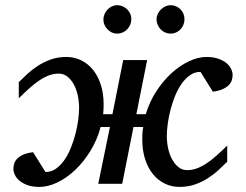

<svg xmlns="http://www.w3.org/2000/svg" viewBox="-20 -716 958 748"><path d="M886.2 -423.8Q886.2 -414.1 883.1 -403.8Q879.9 -393.6 871.6 -384.8Q863.3 -376 848.1 -368.9Q833 -361.8 809.1 -358.9L761.2 -436Q738.8 -436 720.2 -423.1Q701.7 -410.2 687 -388.9Q672.4 -367.7 661.6 -341.1Q650.9 -314.5 643.8 -286.6Q636.7 -258.8 633.3 -232.4Q629.9 -206.1 629.9 -186Q629.9 -161.6 635 -137.9Q640.1 -114.3 650.4 -95.5Q660.6 -76.7 675.3 -64.9Q689.9 -53.2 709 -53.2Q729 -53.2 747.8 -60.3Q766.6 -67.4 785.6 -80.1Q804.7 -92.8 824.2 -110.4Q843.8 -127.9 865.2 -148.9V-85.9Q849.6 -70.8 831.3 -53.7Q813 -36.6 790.3 -22Q767.6 -7.3 740 2.4Q712.4 12.2 679.2 12.2Q649.4 12.2 623 -0.2Q596.7 -12.7 576.9 -36.4Q557.1 -60.1 545.7 -94.7Q534.2 -129.4 534.2 -173.8Q534.2 -186 534.9 -198Q535.6 -210 538.1 -221.2H500L456.1 0H362.8L408.2 -221.2H372.1Q358.4 -170.4 332 -127.7Q305.7 -85 272.7 -53.7Q239.7 -22.5 203.4 -5.1Q167 12.2 133.8 12.2Q106.9 12.2 87.6 5.4Q68.4 -1.5 56.2 -11.7Q43.9 -22 38.1 -34.4Q32.2 -46.9 32.2 -58.1Q32.2 -67.9 35.2 -78.1Q38.1 -88.4 46.6 -97.4Q55.2 -106.4 70.1 -113.3Q85 -120.1 108.9 -123L157.2 -45.9Q179.7 -45.9 198 -58.8Q216.3 -71.8 231 -92.8Q245.6 -113.8 256.3 -140.6Q267.1 -167.5 274.2 -195.1Q281.2 -222.7 284.7 -249Q288.1 -275.4 288.1 -295.9Q288.1 -320.3 283 -344.2Q277.8 -368.2 267.6 -387Q257.3 -405.8 242.7 -417.5Q228 -429.2 209 -429.2Q189 -429.2 170.2 -422.1Q151.4 -415 132.3 -402.1Q113.3 -389.2 93.8 -371.6Q74.2 -354 53.2 -333V-396Q68.4 -411.1 86.9 -428.2Q105.5 -445.3 128.2 -460Q150.9 -474.6 178.2 -484.4Q205.6 -494.1 238.8 -494.1Q268.6 -494.1 294.9 -481.7Q321.3 -469.2 341.1 -445.6Q360.8 -421.9 372.3 -387.2Q383.8 -352.5 383.8 -308.1Q383.8 -298.3 383.3 -289.3Q382.8 -280.3 381.8 -271H418L460 -481.9H553.2L511.2 -271H547.9Q562.5 -319.8 589.1 -360.6Q615.7 -401.4 648.4 -431.2Q681.2 -460.9 716.6 -477.5Q752 -494.1 784.2 -494.1Q811 -494.1 830.3 -487.3Q849.6 -480.5 862.1 -470.2Q874.5 -460 880.4 -447.5Q886.2 -435.1 886.2 -423.8ZM491.7 -641.1Q491.7 -629.9 487.3 -619.6Q482.9 -609.4 475.3 -601.6Q467.8 -593.8 457.8 -589.4Q447.8 -585 436.5 -585Q425.8 -585 416 -589.4Q406.2 -593.8 398.9 -601.6Q391.6 -609.4 387.2 -619.1Q382.8 -628.9 382.8 -640.1Q382.8 -650.9 387.2 -660.9Q391.6 -670.9 398.9 -678.7Q406.2 -686.5 416 -691.2Q425.8 -695.8 436.5 -695.8Q447.8 -695.8 457.8 -691.4Q467.8 -687 475.3 -679.7Q482.9 -672.4 487.3 -662.4Q491.7 -652.3 491.7 -641.1ZM698.7 -641.1Q698.7 -629.9 694.6 -619.6Q690.4 -609.4 683.1 -601.6Q675.8 -593.8 665.8 -589.4Q655.8 -585 644.5 -585Q633.3 -585 623.3 -589.4Q613.3 -593.8 606 -601.6Q598.6 -609.4 594.2 -619.6Q589.8 -629.9 589.8 -641.1Q589.8 -651.4 594.5 -661.4Q599.1 -671.4 606.7 -679Q614.3 -686.5 624.3 -691.2Q634.3 -695.8 644.5 -695.8Q655.8 -695.8 665.8 -691.4Q675.8 -687 683.1 -679.7Q690.4 -672.4 694.6 -662.4Q698.7 -652.3 698.7 -641.1Z"/></svg>

Font: Charis SIL CyrE
Style: Italic
Weight: 400
Italic angle: -11°
Foundry: SIL International
Version: Version 5.000